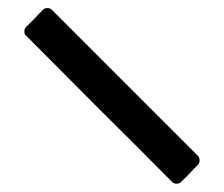

<svg xmlns="http://www.w3.org/2000/svg" viewBox="-20 -475 552 473"><path d="M43.9 -387.7Q40 -390.6 40 -397.5Q40 -404.3 43.9 -408.2Q54.7 -418.9 65.4 -429.7Q75.2 -440.4 85.9 -451.2Q89.8 -455.1 96.7 -455.1Q103.5 -455.1 107.4 -451.2Q197.3 -361.3 288.1 -270.5Q377.9 -180.7 467.8 -90.8Q471.7 -86.9 471.7 -80.1Q471.7 -73.2 467.8 -69.3Q457 -58.6 447.3 -47.9Q436.5 -37.1 425.8 -26.4Q421.9 -22.5 415 -22.5Q408.2 -22.5 404.3 -26.4Q314.5 -117.2 223.6 -207Q133.8 -296.9 43.9 -387.7Z"/></svg>

Font: pil love
Style: regular
Weight: 400
Designer: pierpaolo belleggia, riccardo antolini, manuela ilari
Foundry: pil communication
Version: Version 1.2